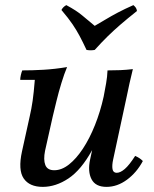

<svg xmlns="http://www.w3.org/2000/svg" viewBox="-20 -715 601 750"><path d="M147 15Q95 15 72.5 -18Q50 -51 66 -124L96 -260Q103 -290 107.5 -321.5Q112 -353 116 -403H59Q59 -411 61.5 -422Q64 -433 67 -440Q106 -440 150 -442.5Q194 -445 242 -453Q231 -427 220 -391Q209 -355 200.5 -320Q192 -285 186 -260L156 -126Q149 -91 157 -70.5Q165 -50 192 -50Q221 -50 249.5 -72.5Q278 -95 304 -134.5Q330 -174 351 -226.5Q372 -279 385 -338H411Q382 -205 339.5 -128Q297 -51 247.5 -18Q198 15 147 15ZM396 15Q353 15 337.5 -15Q322 -45 332 -92L385 -338Q390 -364 394.5 -389.5Q399 -415 400 -440Q426 -440 449.5 -441Q473 -442 499 -445Q492 -416 486 -390Q480 -364 475 -338L422 -92Q417 -69 419.5 -54.5Q422 -40 436 -40Q450 -40 467.5 -55Q485 -70 508 -106Q517 -102 524 -97.5Q531 -93 538 -86Q514 -41 476 -13Q438 15 396 15ZM501 -695Q507 -690 510.5 -685Q514 -680 515 -672Q476 -641 449.5 -618Q423 -595 400.5 -573Q378 -551 350 -520Q334 -517 318 -520Q303 -552 291 -574.5Q279 -597 263.5 -620Q248 -643 220 -676Q226 -688 239 -695Q280 -673 302 -654Q324 -635 350 -614Q371 -626 392.5 -639Q414 -652 440.5 -666Q467 -680 501 -695Z"/></svg>

Font: Poltawski Nowy
Style: Italic
Weight: 400
Italic angle: -12°
Designer: Adam Pótawski, Mateusz Machalski, Borys Kosmynka, Ania Wieluska
Foundry: Capitalics.wtf
Version: Version 1.001;gftools[0.9.25]